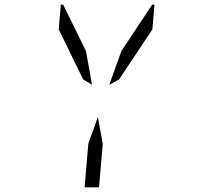

<svg xmlns="http://www.w3.org/2000/svg" viewBox="-20 -912 856 824"><path d="M421 -295 405 -108H343L359 -295L400 -410ZM337 -571 232 -786 241 -892H251L349 -693L375 -548ZM449 -548 501 -693 633 -892H643L634 -786L491 -571Z"/></svg>

Font: DSEG14 Modern Mini
Style: Light Italic
Weight: 300
Italic angle: -5°
Designer: Keshikan(Twitter:@keshinomi_88pro)
Version: Version 0.46